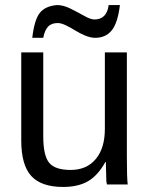

<svg xmlns="http://www.w3.org/2000/svg" viewBox="-20 -737 596 767"><path d="M64.9 -527.8H152.8V-192.9Q152.8 -115.7 176.3 -86.9Q199.7 -58.1 262.2 -58.1Q326.2 -58.1 362.5 -101.6Q398.9 -145 398.9 -222.2V-527.8H486.8V-112.8Q486.8 -24.9 490.2 0H407.2Q406.7 -0.5 404.8 -13.2Q404.8 -20 404.1 -41.3Q403.3 -62.5 402.8 -89.8H400.9Q371.1 -36.1 331.8 -13.2Q292.5 9.8 231.9 9.8Q145 9.8 105 -33.9Q64.9 -77.6 64.9 -175.8ZM359.9 -585.9Q341.8 -585.9 319.6 -595.2Q297.4 -604.5 280 -615.5Q262.7 -626.5 243.4 -635.7Q224.1 -645 210.9 -645Q185.1 -645 171.6 -630.1Q158.2 -615.2 152.8 -585.9H108.9Q117.2 -657.7 138.9 -685.3Q160.6 -712.9 208 -716.8Q232.9 -716.8 262 -702.4Q291 -688 316.4 -673.6Q341.8 -659.2 356.9 -659.2Q406.7 -659.2 414.1 -716.8H459Q450.7 -646.5 426.8 -616.2Q402.8 -585.9 359.9 -585.9Z"/></svg>

Font: Libra Sans Modern
Style: Regular
Weight: 400
Foundry: Stefan Peev, Context Ltd
Version: Version 1.000